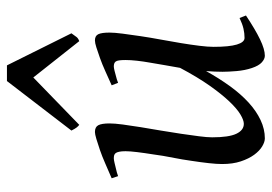

<svg xmlns="http://www.w3.org/2000/svg" viewBox="-132 -612 764 539"><g transform="rotate(-90 249.5 -342.0)"><path d="M426 -523Q419 -513 415.5 -508.5Q412 -504 404 -501L302 -630L169 -501Q165 -504 161.5 -508.5Q158 -513 153 -523L292 -704H336ZM476 -33Q437 -7 409 6.5Q381 20 363 20Q354 20 344.5 11.5Q335 3 328.5 -16.5Q322 -36 320 -59Q318 -82 318 -99Q318 -120 320 -145Q300 -109 278 -78.5Q256 -48 232 -26Q208 -4 182.5 8Q157 20 131 20Q121 20 108.5 12.5Q96 5 85 -10Q74 -25 66.5 -47.5Q59 -70 59 -100Q59 -115 61.5 -137.5Q64 -160 68 -186Q70 -198 72 -212L82 -266Q84 -280 86 -293Q90 -318 92.5 -338.5Q95 -359 95 -371Q95 -382 93.5 -389Q92 -396 89.5 -399Q87 -402 83.5 -403Q80 -404 75 -404Q71 -404 62.5 -402Q54 -400 46 -398Q36 -396 25 -392L19 -410Q40 -419 60.5 -428Q81 -437 98.5 -443Q116 -449 129.5 -453Q143 -457 149 -457Q163 -457 168 -447.5Q173 -438 173 -416Q173 -402 170 -379Q167 -356 162.5 -328.5Q158 -301 153 -272Q148 -243 144 -215.5Q140 -188 137 -165Q134 -142 134 -128Q134 -81 144 -60Q154 -39 172 -39Q182 -39 198 -48.5Q214 -58 234.5 -79.5Q255 -101 279 -135Q303 -169 329 -218Q333 -239 336.5 -260.5Q340 -282 343.5 -301.5Q347 -321 349 -339Q351 -357 351 -371Q351 -382 350 -389Q349 -396 346.5 -399Q344 -402 340.5 -403Q337 -404 333 -404Q329 -404 321 -402Q313 -400 306 -398Q297 -396 287 -392L280 -410Q300 -419 320 -428Q340 -437 357 -443Q374 -449 386.5 -453Q399 -457 406 -457Q419 -457 423.5 -447.5Q428 -438 428 -416Q428 -402 425 -379Q422 -356 418 -329Q414 -302 408.5 -272.5Q403 -243 398.5 -215.5Q394 -188 391 -164Q388 -140 388 -124Q388 -80 394.5 -58.5Q401 -37 413 -37Q426 -37 439 -40Q452 -43 469 -51Z"/></g></svg>

Font: Oxford Ugaritic
Style: Regular
Weight: 400
Designer: Jacob Thomas
Foundry: Bengal Creative Media Limited
Version: Version 1.000